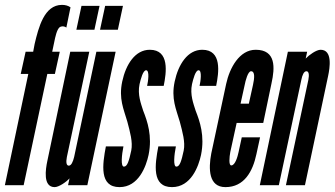

<svg xmlns="http://www.w3.org/2000/svg" viewBox="-31 -759 1372 787"><path d="M66 0 163 -456H194L214 -547H183L191 -585C196 -610 202 -637 213 -647C219 -652 231 -653 241 -646L258 -729C248 -736 236 -739 223 -739C150 -739 127 -646 111 -579L105 -547H74L54 -456H85L-11 0Z M282 -637H356L377 -735H303ZM379 -637H452L473 -735H400ZM273 -116C268 -95 261 -80 251 -80C241 -80 239 -94 243 -115L335 -547H257L163 -99C156 -66 144 8 193 8C210 8 241 -13 254 -28L248 0H327L443 -547H364Z M640 -407C651 -461 665 -555 583 -555C523 -555 485 -495 470 -425C455 -354 476 -312 491 -260C502 -218 514 -177 507 -142C498 -100 491 -76 477 -76C463 -76 468 -124 475 -159H403C389 -85 375 8 459 8C537 8 568 -77 578 -124C594 -202 573 -262 556 -305C547 -334 532 -371 541 -414C546 -435 555 -471 568 -471C583 -471 576 -424 572 -407Z M855 -407C866 -461 880 -555 798 -555C738 -555 700 -495 685 -425C670 -354 691 -312 706 -260C717 -218 729 -177 722 -142C713 -100 706 -76 692 -76C678 -76 683 -124 690 -159H618C604 -85 590 8 674 8C752 8 783 -77 793 -124C809 -202 788 -262 771 -305C762 -334 747 -371 756 -414C761 -435 770 -471 783 -471C798 -471 791 -424 787 -407Z M960 -196 947 -136C943 -117 933 -81 917 -81C906 -81 909 -114 913 -136L939 -255H1048L1082 -418C1096 -481 1101 -555 1017 -555C950 -555 910 -480 896 -415L835 -130C823 -67 824 8 893 8C970 8 1005 -56 1020 -127L1035 -196ZM972 -411C975 -427 985 -467 998 -467C1015 -467 1012 -438 1006 -411L989 -334H955Z M1204 -431C1208 -452 1215 -467 1225 -467C1235 -467 1237 -453 1233 -432L1141 0H1219L1314 -448C1321 -481 1333 -555 1283 -555C1266 -555 1236 -534 1222 -519L1228 -547H1149L1034 0H1112Z"/></svg>

Font: League Gothic Condensed Italic
Style: Regular
Weight: 400
Width: 3
Designer: Tyler Finck
Foundry: The League of Moveable Type
Version: Version 1.001;PS 001.001;hotconv 1.0.56;makeotf.lib2.0.21325